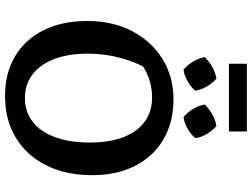

<svg xmlns="http://www.w3.org/2000/svg" viewBox="-142 -872 1025 782"><g transform="rotate(90 371.0 -481.5)"><path d="M371 11Q278 11 209.5 -30Q141 -71 103.5 -146Q66 -221 66 -324Q66 -428 107.5 -507Q149 -586 221 -630.5Q293 -675 385 -675Q479 -675 548.5 -634Q618 -593 656 -518.5Q694 -444 694 -344Q694 -237 654 -157Q614 -77 541.5 -33Q469 11 371 11ZM380 -70Q436 -70 476.5 -101.5Q517 -133 539 -192.5Q561 -252 561 -335Q561 -415 539 -471.5Q517 -528 476 -558Q435 -588 376 -588Q336 -588 296 -573.5Q256 -559 221 -528L269 -585Q199 -464 199 -326Q199 -247 221 -189.5Q243 -132 283.5 -101Q324 -70 380 -70ZM301 -850Q320 -833 333 -810.5Q346 -788 350 -764Q335 -746 311.5 -732.5Q288 -719 264 -716Q245 -732 231.5 -754.5Q218 -777 213 -802Q230 -820 253 -833Q276 -846 301 -850ZM494 -850Q513 -833 526.5 -810.5Q540 -788 543 -764Q528 -746 504.5 -732.5Q481 -719 457 -716Q438 -732 424.5 -754.5Q411 -777 406 -802Q423 -820 446 -833Q469 -846 494 -850ZM240 -901V-974H516V-901Z"/></g></svg>

Font: Piazzolla Thin
Style: Bold
Weight: 700
Version: Version 2.005